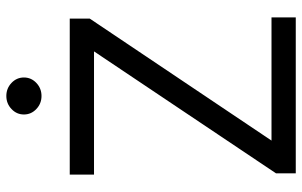

<svg xmlns="http://www.w3.org/2000/svg" viewBox="-197 -775 972 618"><g transform="rotate(-90 289.0 -466.0)"><path d="M40 0V-63.5L432.6 -649.4H36.1V-727.5H538.1V-663.1L145.5 -78.1H542V0ZM289.1 -818.4Q264.6 -818.4 247.1 -835Q229.5 -851.6 229.5 -875Q229.5 -898.4 247.1 -915Q264.6 -931.6 289.1 -931.6Q313.5 -931.6 331.1 -915Q348.6 -898.4 348.6 -875Q348.6 -851.6 331.1 -835Q313.5 -818.4 289.1 -818.4Z"/></g></svg>

Font: Inter Tight
Style: Regular
Weight: 400
Designer: Rasmus Andersson
Foundry: rsms
Version: Version 3.002